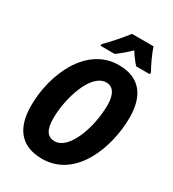

<svg xmlns="http://www.w3.org/2000/svg" viewBox="-221 -1050 1061 1179"><g transform="rotate(30 309.5 -460.5)"><path d="M230 -771H330C360 -792 391 -818 424 -850C441 -822 466 -790 483 -771H579L581 -783C558 -823 527 -889 514 -931H361C325 -883 273 -825 231 -783ZM266 10C505 10 606 -269 606 -478C606 -634 536 -725 389 -725C159 -725 45 -462 45 -240C45 -79 118 10 266 10ZM279 -122C229 -122 202 -157 202 -240C202 -384 267 -594 375 -594C424 -594 450 -552 450 -477C450 -319 381 -122 279 -122Z"/></g></svg>

Font: Noto Sans Display SemiCondensed Extra
Style: Italic
Weight: 800
Width: 4
Italic angle: -12°
Designer: Monotype Design Team
Foundry: Monotype Imaging Inc.
Version: Version 1.900